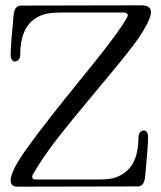

<svg xmlns="http://www.w3.org/2000/svg" viewBox="-20 -701 606 721"><path d="M45 0Q33 0 26.5 -6Q20 -12 20 -24Q20 -60 86 -151Q152 -242 274 -392Q289 -410 339 -472.5Q389 -535 418 -575.5Q447 -616 458 -638Q460 -642 460 -644Q460 -648 455.5 -651Q451 -654 445 -654H220Q176 -654 154.5 -649.5Q133 -645 113 -632Q56 -595 56 -496Q56 -484 50 -477Q44 -470 36 -470Q29 -470 24.5 -476.5Q20 -483 20 -494Q20 -531 31 -644Q35 -680 58 -680L511 -681Q547 -681 547 -655Q547 -646 542 -633Q525 -589 478.5 -528Q432 -467 340 -358Q246 -246 192.5 -177Q139 -108 103 -45Q101 -42 101 -37Q101 -27 114 -27H346Q383 -27 403 -31.5Q423 -36 443 -49Q500 -86 500 -185Q500 -197 506 -204Q512 -211 520 -211Q527 -211 531.5 -204.5Q536 -198 536 -187Q536 -150 525 -37Q521 -1 498 -1Z"/></svg>

Font: Hina Mincho
Style: Regular
Weight: 400
Designer: satsuyako
Foundry: satsuyako
Version: Version 1.100